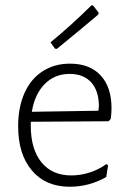

<svg xmlns="http://www.w3.org/2000/svg" viewBox="-20 -704 494 730"><path d="M404 -293Q404 -273 401 -252L393 -243L97 -241V-226Q97 -137 137.5 -87Q178 -37 251 -37Q287 -37 322 -48.5Q357 -60 384 -80L391 -76L384 -31Q319 6 245 6Q154 6 101.5 -55.5Q49 -117 49 -224Q49 -296 73 -350Q97 -404 142 -433Q187 -462 246 -462Q321 -462 362.5 -417.5Q404 -373 404 -293ZM245 -423Q188 -423 150 -384.5Q112 -346 101 -279L354 -283L356 -300Q356 -358 327 -390.5Q298 -423 245 -423ZM354 -649Q306 -608 196 -518L189 -519L172 -543Q249 -606 328 -684L334 -683L355 -656Z"/></svg>

Font: t
Style: Regular
Weight: 300
Designer: Juan Pablo del Peral
Foundry: Huerta Tipografica
Version: Version 2.004; ttfautohint (v1.8.1)